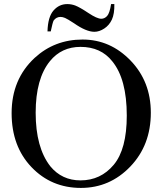

<svg xmlns="http://www.w3.org/2000/svg" viewBox="-20 -906 800 942"><path d="M385 -712Q521 -712 620.5 -609Q720 -506 720 -353Q720 -194 619.5 -89Q519 16 377 16Q232 16 134.5 -86Q37 -188 37 -351Q37 -517 150 -622Q248 -712 385 -712ZM375 -676Q282 -676 225 -606Q155 -520 155 -353Q155 -182 227 -90Q284 -21 375 -21Q474 -21 538 -97.5Q602 -174 602 -339Q602 -518 531 -605Q475 -676 375 -676ZM229 -752H213Q215 -823 242.5 -854.5Q270 -886 310 -886Q330 -886 349 -879Q372 -870 414 -842Q456 -814 477 -814Q493 -814 505.5 -827.5Q518 -841 525 -886H541Q542 -838 529 -810Q516 -782 491.5 -766Q467 -750 443 -750Q403 -750 343 -792Q311 -813 299 -818Q287 -823 277 -823Q256 -823 243 -805Q238 -795 229 -752Z"/></svg>

Font: MM Ethnic
Style: Regular
Weight: 400
Designer: Khon Soe Zaw Thu
Version: Version 1.00 July 18, 2016, initial release